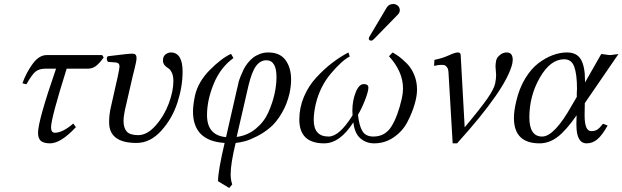

<svg xmlns="http://www.w3.org/2000/svg" viewBox="-20 -704 3109 959"><path d="M170 -41Q170 -101 260 -361H208Q175 -361 157 -346Q139 -331 112 -283L92 -288Q111 -341 143 -385Q175 -429 214 -429H490L498 -417Q477 -388 459.5 -374.5Q442 -361 418 -361H313Q235 -113 235 -68Q235 -41 254 -41Q293 -41 346 -87L359 -69Q284 12 230 12Q199 12 184.5 0Q170 -12 170 -41Z M534 -170 568 -321Q577 -363 577 -372Q577 -390 559 -392L519 -395Q508 -411 518 -423Q620 -436 642 -436Q662 -436 662 -415Q662 -407 659.5 -393.5Q657 -380 651 -356Q645 -332 642 -320L611 -185Q597 -128 597 -101Q597 -65 613 -47Q629 -29 670 -29Q715 -29 757.5 -77Q800 -125 823 -187Q846 -249 846 -299Q846 -325 838 -341.5Q830 -358 820 -363.5Q810 -369 802 -378.5Q794 -388 794 -402Q794 -423 807 -432.5Q820 -442 833 -442Q892 -442 892 -346Q892 -271 866 -191Q840 -111 785 -50.5Q730 10 662 10Q525 10 525 -93Q525 -133 534 -170Z M1162 -20Q1216 -27 1257.5 -61Q1299 -95 1320 -142Q1341 -189 1351 -234Q1361 -279 1361 -319Q1361 -403 1310 -403Q1281 -403 1259.5 -375Q1238 -347 1221 -276ZM1146 -414Q1081 -367 1047.5 -285.5Q1014 -204 1014 -129Q1014 -28 1109 -19L1164 -260L1167 -272Q1169 -283 1172 -294.5Q1175 -306 1182 -323.5Q1189 -341 1196.5 -356.5Q1204 -372 1216.5 -388Q1229 -404 1243.5 -415.5Q1258 -427 1278 -434.5Q1298 -442 1320 -442Q1378 -442 1406 -404Q1434 -366 1434 -306Q1434 -275 1426 -237Q1413 -182 1386.5 -137.5Q1360 -93 1330 -67.5Q1300 -42 1265 -24Q1230 -6 1204.5 1Q1179 8 1157 10Q1132 114 1132 166Q1132 195 1140 217L1125 235L1069 201Q1069 150 1102 10Q944 0 944 -147Q944 -179 954 -227Q970 -296 1028 -354.5Q1086 -413 1134 -435Z M2063 -256Q2063 -224 2050.5 -181.5Q2038 -139 2014.5 -94Q1991 -49 1947 -18.5Q1903 12 1849 12Q1809 12 1780 -13Q1751 -38 1745 -93Q1678 12 1599 12Q1475 12 1475 -107Q1475 -166 1498 -220.5Q1521 -275 1560 -317Q1599 -359 1638 -389Q1677 -419 1720 -442L1727 -422Q1688 -402 1633 -337Q1578 -272 1557 -184Q1547 -140 1547 -105Q1547 -22 1621 -22Q1675 -22 1741 -128Q1740 -136 1740 -151Q1740 -201 1756.5 -242.5Q1773 -284 1797 -284Q1820 -284 1820 -266Q1820 -247 1802.5 -202.5Q1785 -158 1768 -131Q1774 -75 1790.5 -48.5Q1807 -22 1845 -22Q1904 -22 1935.5 -73Q1967 -124 1987 -212Q1993 -240 1993 -262Q1993 -346 1923 -423L1941 -442Q1957 -433 1973 -421.5Q1989 -410 2012 -387Q2035 -364 2049 -330Q2063 -296 2063 -256ZM1944 -684Q1958 -684 1967.5 -675Q1977 -666 1977 -653Q1977 -648 1976 -646Q1974 -637 1967 -631L1848 -509Q1840 -501 1835 -501Q1822 -501 1822 -512Q1822 -514 1823 -515Q1823 -518 1827 -524L1912 -667Q1923 -684 1944 -684Z M2220 -344Q2219 -360 2212.5 -368.5Q2206 -377 2200 -378.5Q2194 -380 2184 -380Q2169 -380 2148 -375L2150 -405Q2190 -413 2221.5 -427.5Q2253 -442 2266 -442Q2281 -442 2281 -429L2301 -68Q2382 -165 2414.5 -212Q2447 -259 2453 -286Q2458 -310 2458 -329Q2458 -338 2456.5 -351Q2455 -364 2455 -372Q2455 -383 2458 -401Q2461 -416 2476.5 -429Q2492 -442 2511 -442Q2541 -442 2541 -405Q2541 -399 2539 -387Q2510 -261 2263 12H2241Z M2901 -189 2900 -131V-128Q2900 -49 2933 -49Q2951 -49 2963 -56.5Q2975 -64 2992 -86L3015 -77Q2988 -29 2964 -8.5Q2940 12 2910 12Q2859 12 2859 -81V-89L2860 -128Q2808 -53 2765.5 -20.5Q2723 12 2675 12Q2547 12 2547 -115Q2547 -150 2558 -196Q2573 -262 2603 -311.5Q2633 -361 2669.5 -388.5Q2706 -416 2742 -429Q2778 -442 2812 -442Q2861 -442 2881.5 -407Q2902 -372 2902 -302V-293V-292L2983 -434Q2990 -434 3005 -431.5Q3020 -429 3027 -429Q3034 -429 3048.5 -431.5Q3063 -434 3069 -434ZM2798 -408Q2729 -408 2676.5 -316.5Q2624 -225 2624 -118Q2624 -22 2688 -22Q2749 -22 2837 -179L2861 -220V-241Q2861 -245 2861.5 -251Q2862 -257 2862 -260Q2862 -332 2848.5 -370Q2835 -408 2798 -408Z"/></svg>

Font: Linux Libertine O
Style: Italic
Weight: 400
Italic angle: -12°
Designer: Philipp H. Poll
Foundry: Philipp H. Poll
Version: Version 5.1.6